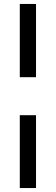

<svg xmlns="http://www.w3.org/2000/svg" viewBox="-20 -770 282 970"><path d="M80 -380V-750H162V-380ZM80 180V-188H162V180Z"/></svg>

Font: Mukta Malar Medium
Style: Regular
Weight: 500
Designer: Aadarsh Rajan, Girish Dalvi, Yashodeep Gholap
Foundry: Ek Type
Version: Version 2.538;PS 1.000;hotconv 16.6.51;makeotf.lib2.5.65220;